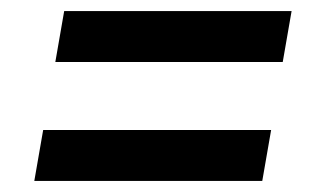

<svg xmlns="http://www.w3.org/2000/svg" viewBox="-20 -464 575 347"><path d="M80 -352 96 -444H507L491 -352ZM42 -137 58 -229H470L454 -137Z"/></svg>

Font: Ultramarine Medium
Style: Italic
Weight: 500
Italic angle: -10°
Designer: Colophon Foundry, Jonny Pinhorn
Foundry: Colophon Foundry
Version: Version 1.200; ttfautohint (v1.8.3)